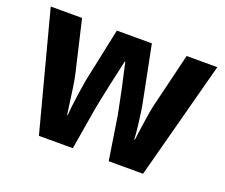

<svg xmlns="http://www.w3.org/2000/svg" viewBox="-95 -690 980 835"><g transform="rotate(20 395.0 -273.0)"><path d="M445 -199Q442 -213 436 -244.5Q430 -276 422 -313.5Q414 -351 406.5 -383Q399 -415 396 -431H393Q390 -415 382.5 -383Q375 -351 367 -313.5Q359 -276 352.5 -244.5Q346 -213 343 -197L310 0H153L9 -546H154L209 -311Q215 -286 220 -251.5Q225 -217 229.5 -183.5Q234 -150 237 -128H240Q241 -144 243.5 -168Q246 -192 250 -217.5Q254 -243 257 -264Q260 -285 262 -295L315 -546H477L527 -295Q530 -282 534.5 -251.5Q539 -221 543 -186.5Q547 -152 548 -127H551Q553 -143 557 -172.5Q561 -202 566 -234.5Q571 -267 576 -290L638 -546H780L635 0H476Z"/></g></svg>

Font: Noto Sans Bengali SemiCondensed
Style: Bold
Weight: 700
Width: 4
Designer: Jelle Bosma - Monotype Design Team
Foundry: Monotype Imaging Inc.
Version: Version 2.003